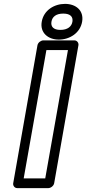

<svg xmlns="http://www.w3.org/2000/svg" viewBox="-20 -944 444 989"><path d="M213 -25H102L219 -686H330ZM229 25C240 25 256 15 259 0L384 -711C386 -722 378 -736 363 -736H203C192 -736 176 -726 173 -711L48 0C46 11 54 25 69 25ZM291 -790C254 -790 241 -808 245 -832C249 -857 268 -874 306 -874C344 -874 357 -856 353 -832C349 -808 329 -790 291 -790ZM283 -740C339 -740 393 -774 403 -832C413 -890 371 -924 315 -924C259 -924 205 -891 195 -832C185 -775 228 -740 283 -740Z"/></svg>

Font: Asimov
Style: WidOuIt
Weight: 500
Designer: Google
Version: Version 2.000980; 2014